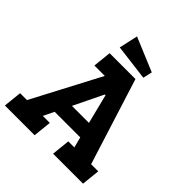

<svg xmlns="http://www.w3.org/2000/svg" viewBox="-241 -979 1124 1124"><g transform="rotate(45 321.5 -416.5)"><path d="M441 -688 218 -716 244 -833 454 -745ZM-5 -114H52L274 -536H188L200 -650H414L583 -114H642L630 0H382L394 -114H444L427 -180H215L183 -114H241L229 0H-17ZM351 -459 262 -276H403L357 -459Z"/></g></svg>

Font: Zilla Slab
Style: Bold Italic
Weight: 700
Italic angle: -6°
Designer: Typotheque.com
Foundry: Typotheque type foundry
Version: Version 1.1; 2017; ttfautohint (v1.6)